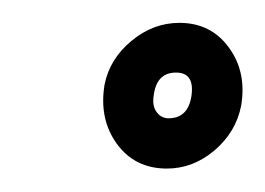

<svg xmlns="http://www.w3.org/2000/svg" viewBox="-20 -724 232 168"><path d="M126 -576.5Q98 -576.5 82.2 -598.2Q66.5 -620 71.5 -650Q76 -672.5 95 -688.2Q114 -704 137 -704Q164.5 -704 180.2 -682.5Q196 -661 191 -631.5Q186.5 -608.5 167.8 -592.5Q149 -576.5 126 -576.5ZM127.5 -620.5Q144.5 -620.5 147.5 -640Q150.5 -660.5 134 -660.5Q117 -660.5 114.5 -640.5Q113 -631.5 117 -626Q121 -620.5 127.5 -620.5Z"/></svg>

Font: Anybody UltraCondensed Regular
Style: Bold Italic
Weight: 700
Width: 1
Italic angle: -10°
Designer: Tyler Finck
Foundry: Etcetera Type Company
Version: Version 1.010; ttfautohint (v1.8.3) -l 8 -r 50 -G 200 -x 14 